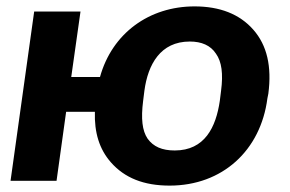

<svg xmlns="http://www.w3.org/2000/svg" viewBox="-20 -566 909 601"><path d="M87 -530 13 0H157L187 -216H277C275 -151 291 -99 327 -58C370 -9 430 15 511 15C676 15 796 -95 817 -258L820 -273C831 -358 816 -424 773 -473C730 -522 668 -546 589 -546C447 -546 331 -462 293 -325H203L232 -530ZM432 -282C443 -364 482 -436 574 -436C611 -436 639 -424 656 -398C674 -373 679 -335 672 -282L668 -250C656 -168 621 -95 527 -95C487 -95 460 -107 442 -132C425 -157 421 -195 428 -250Z"/></svg>

Font: Cheyenne Sans
Style: Bold Italic
Weight: 700
Italic angle: -8.13011°
Designer: The Public Sans project authors (U.S. Web Design System), Libre Franklin designed by Pablo Impallari and Rodrigo Fuenzal
Foundry: The Cheyenne Sans Project Authors
Version: Version 2.007